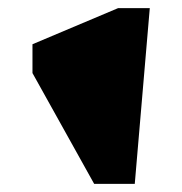

<svg xmlns="http://www.w3.org/2000/svg" viewBox="-20 -806 449 473"><path d="M212 -353 60 -626V-697L271 -786H349L312 -353Z"/></svg>

Font: Inknut Antiqua Black
Style: Regular
Weight: 900
Designer: Claus Eggers Sørensen
Foundry: Claus Eggers Sørensen
Version: Version 1.003; ttfautohint (v1.8.2) -l 8 -r 50 -G 200 -x 14 